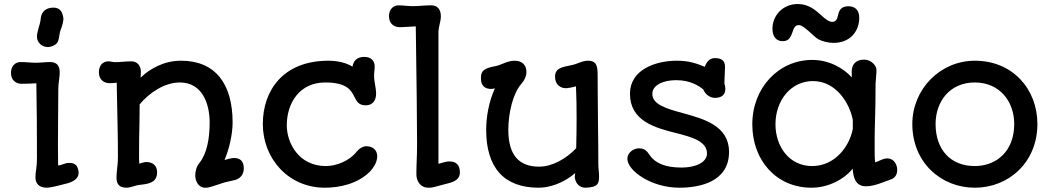

<svg xmlns="http://www.w3.org/2000/svg" viewBox="-20 -896 5103 931"><path d="M235.4 -672.9C260.3 -683.6 262.7 -695.8 266.6 -716.8C268.6 -727.1 269.5 -740.7 274.4 -752C281.2 -768.1 289.1 -796.4 287.1 -809.6C286.1 -816.4 283.2 -827.6 280.3 -834.5C270.5 -856.4 248.5 -861.8 225.6 -857.9C194.8 -853.5 179.2 -832 177.2 -803.2C175.3 -776.9 155.8 -736.8 159.7 -711.4C165.5 -675.3 203.6 -658.7 235.4 -672.9ZM151.9 -36.6C151.9 -4.9 169.9 14.2 208 14.2C225.1 14.2 270 2.9 309.6 -7.8C343.3 -18.1 365.2 -35.2 360.8 -65.9C356 -89.8 349.1 -106 315.4 -106C293 -106 282.7 -95.2 261.7 -93.8C259.8 -229.5 262.7 -347.2 262.7 -464.8C262.7 -493.7 269.5 -519 269.5 -545.4C269.5 -576.2 256.3 -595.2 223.1 -595.2C201.7 -595.2 176.8 -591.8 152.8 -591.8C129.4 -591.8 105 -595.2 80.1 -595.2C54.7 -595.2 33.2 -576.7 33.2 -542.5C33.2 -503.4 61.5 -489.7 84.5 -489.7C104 -489.7 136.7 -490.7 156.2 -492.2C158.7 -363.8 159.2 -252.9 159.2 -136.2C159.2 -74.2 151.9 -69.3 151.9 -36.6Z M544.9 -36.1C544.9 -4.4 556.2 14.2 594.7 14.2C606 14.2 620.1 9.3 641.1 3.4C647 1.5 655.8 0.5 665 -0.5C698.7 -4.4 741.7 -10.3 741.7 -59.6C741.7 -92.3 723.1 -110.4 688 -110.4C682.6 -110.4 675.3 -108.4 668.5 -106.4L655.3 -102.5C653.8 -119.6 654.3 -134.8 654.3 -149.4C654.3 -200.7 654.8 -251 656.2 -301.3C656.2 -331.1 656.7 -360.8 657.2 -390.1C702.1 -443.8 775.4 -496.1 852.1 -496.1C962.4 -496.1 996.6 -390.6 996.6 -302.2C996.6 -225.1 983.9 -151.9 946.8 -105.5C932.1 -87.9 926.8 -64.9 926.8 -44.4C926.8 -18.6 942.4 14.2 973.6 14.2C995.6 15.1 1004.9 8.3 1069.8 -11.7L1122.6 -23.9C1155.3 -35.2 1162.1 -61 1162.1 -79.6C1162.1 -115.7 1143.1 -132.8 1107.4 -129.4C1098.1 -128.4 1083.5 -124.5 1068.8 -120.1C1091.8 -175.3 1107.9 -245.1 1107.9 -302.2C1107.9 -491.2 1022.9 -601.6 857.9 -601.6C773.4 -601.6 706.5 -562 661.6 -519.5C662.6 -529.3 663.1 -540.5 663.1 -548.3C663.1 -580.1 643.1 -598.6 616.7 -598.6C606 -598.6 590.8 -597.7 576.7 -596.7C563.5 -595.2 549.8 -594.7 536.6 -594.7C525.9 -594.7 516.1 -598.6 505.9 -598.6C480 -598.6 459.5 -580.6 459.5 -545.4C459.5 -506.8 487.3 -492.7 510.7 -492.7C526.4 -492.7 537.6 -493.7 545.9 -495.1C549.8 -287.6 550.3 -282.7 550.3 -278.3C551.3 -230.5 551.8 -187 551.8 -136.2C551.8 -110.4 549.3 -89.8 547.4 -72.3C545.9 -60.5 544.9 -47.9 544.9 -36.1Z M1254.4 -294.9C1254.4 -126.5 1378.9 14.2 1555.2 14.2C1628.4 14.2 1714.8 -4.9 1774.9 -64.9C1791 -83 1807.1 -106.4 1809.1 -134.3C1810.5 -156.7 1799.3 -184.6 1759.8 -187C1740.2 -188.5 1719.7 -173.8 1709 -160.2C1673.8 -114.7 1609.4 -90.8 1560.1 -90.8C1426.8 -90.8 1370.6 -205.1 1370.6 -288.1C1370.6 -396.5 1432.6 -496.1 1556.6 -496.1C1662.1 -496.1 1682.6 -458.5 1698.2 -426.8C1710 -403.8 1719.2 -385.3 1753.9 -385.3C1787.6 -385.3 1803.7 -410.2 1803.7 -441.4C1803.7 -470.7 1793.9 -499 1793.9 -528.8C1793.9 -545.9 1796.9 -560.1 1796.9 -574.2C1796.9 -601.6 1778.3 -620.1 1747.1 -620.1C1723.1 -620.1 1695.8 -612.3 1689 -572.8C1661.6 -590.3 1619.6 -601.6 1572.8 -601.6C1349.1 -601.6 1254.4 -453.1 1254.4 -294.9Z M1999 -50.3C1999 -21 2016.1 14.2 2057.6 14.2C2071.8 14.2 2081.5 12.7 2103.5 5.9L2152.3 -6.8C2189 -15.6 2210 -30.3 2210 -59.6C2210 -95.7 2192.4 -113.3 2158.7 -113.3C2147 -113.3 2132.3 -109.4 2106 -101.6V-741.7C2106.9 -768.1 2117.7 -792 2117.7 -817.4C2117.7 -853 2098.6 -870.1 2071.3 -870.1C2031.2 -870.1 2018.1 -866.2 1981.4 -866.2C1956.5 -866.2 1935.1 -870.1 1912.6 -870.1C1887.7 -870.1 1866.2 -851.6 1866.2 -817.4C1866.2 -778.3 1894.5 -764.2 1917.5 -764.2C1944.8 -764.2 1970.7 -767.6 1996.1 -768.1C2000 -536.1 2002.4 -257.8 2002.4 -198.2C2002.4 -169.4 2001.5 -137.7 2000.5 -114.3C1999.5 -91.8 1999 -71.3 1999 -50.3Z M2337.4 -266.6C2337.4 -84 2422.9 14.2 2591.8 14.2C2641.1 14.2 2710 -5.4 2769.5 -57.1C2768.6 -50.8 2767.1 -47.9 2767.1 -40.5C2767.1 -20 2780.3 14.2 2819.3 14.2C2880.4 12.2 2884.8 -6.8 2884.8 -41.5C2884.8 -62.5 2881.3 -79.6 2881.3 -97.2C2881.3 -223.1 2878.4 -330.1 2878.4 -437C2877.9 -474.1 2877.9 -504.9 2877.9 -523.4C2877.9 -566.9 2877.9 -601.6 2831.5 -601.6C2801.8 -601.6 2777.8 -584.5 2751 -580.1C2702.6 -570.3 2671.4 -564.9 2671.4 -523.9C2671.4 -486.3 2696.8 -468.3 2723.6 -468.3C2732.9 -468.3 2752.9 -471.7 2772.9 -477.5C2775.4 -416.5 2775.9 -378.4 2775.9 -323.2C2775.9 -278.8 2775.4 -231.9 2773.9 -177.2C2725.1 -126 2657.7 -87.9 2594.2 -87.9C2496.1 -87.9 2444.8 -144.5 2444.8 -266.6C2444.8 -346.2 2466.8 -443.4 2508.3 -489.7C2523.9 -507.3 2532.7 -527.8 2532.7 -546.4C2532.7 -576.7 2516.1 -601.6 2474.6 -601.6C2454.6 -601.6 2435.1 -594.2 2418.5 -587.4C2406.2 -582.5 2392.1 -576.7 2381.3 -575.2C2338.4 -566.4 2312 -559.1 2312 -519.5C2312 -504.9 2312 -464.8 2361.8 -464.8C2367.7 -464.8 2373.5 -465.8 2379.9 -467.8C2350.1 -403.3 2337.4 -327.1 2337.4 -266.6Z M3022 -126.5C3022 -68.4 3137.7 14.2 3273.9 14.2C3371.1 14.2 3515.1 -13.2 3515.1 -159.2C3515.1 -285.6 3394.5 -319.3 3289.1 -348.1C3211.9 -369.1 3143.1 -389.2 3143.1 -440.9C3143.1 -481.4 3192.4 -507.3 3258.8 -507.3C3327.1 -507.3 3369.6 -479.5 3390.6 -461.9C3398.4 -440.9 3420.4 -421.4 3446.8 -421.4C3475.1 -421.4 3497.1 -433.6 3497.1 -464.4C3497.1 -471.7 3496.1 -481.9 3492.7 -489.7C3492.7 -521.5 3495.6 -547.4 3495.6 -572.3C3495.6 -603.5 3477.1 -614.3 3445.3 -614.3C3419.4 -614.3 3403.3 -591.8 3397.9 -571.8C3358.4 -587.9 3322.3 -601.6 3262.2 -601.6C3157.7 -601.6 3034.7 -558.1 3034.7 -441.4C3034.7 -310.1 3155.3 -276.4 3257.8 -251C3333 -231.9 3408.2 -211.4 3408.2 -151.9C3408.2 -107.9 3351.6 -83.5 3285.2 -83.5C3204.6 -83.5 3155.8 -105.5 3129.9 -144.5C3117.2 -162.6 3107.4 -176.8 3077.6 -176.8C3053.2 -176.8 3022 -156.2 3022 -126.5Z M3627.9 -293C3627.9 -117.2 3745.6 14.2 3914.6 14.2C3998.5 14.2 4074.2 -27.8 4114.7 -78.1C4116.7 -39.6 4127 7.3 4178.2 7.3C4220.7 7.3 4261.2 -12.7 4300.8 -26.4C4323.7 -34.2 4330.6 -54.7 4330.6 -72.3C4330.6 -97.7 4314.5 -127.9 4283.2 -127.9C4269.5 -127.9 4261.2 -124 4252.4 -120.6C4242.7 -115.7 4229.5 -110.4 4223.6 -108.9C4220.7 -125.5 4221.2 -161.6 4221.2 -224.6C4221.2 -252.4 4222.2 -288.1 4223.1 -319.3C4224.6 -365.2 4225.6 -418.9 4225.6 -490.2C4226.6 -513.2 4230 -535.6 4230 -557.6C4230 -576.2 4206.1 -606.9 4169.9 -606.9C4127.4 -606.9 4109.9 -581.1 4109.9 -548.8C4109.9 -541 4109.9 -529.3 4110.4 -520.5C4072.8 -563 4002.9 -605.5 3918.9 -605.5C3755.4 -605.5 3627.9 -470.2 3627.9 -293ZM3740.2 -293C3740.2 -409.7 3815.4 -502.9 3921.9 -502.9C4035.6 -502.9 4100.6 -393.6 4115.2 -314V-271C4099.1 -185.5 4028.3 -90.8 3918 -90.8C3805.7 -90.8 3740.2 -187 3740.2 -293ZM3774.9 -696.3C3807.6 -696.3 3815.4 -719.7 3822.8 -740.7C3828.6 -757.3 3834 -774.4 3853.5 -774.4C3877.9 -774.4 3922.4 -721.2 3947.3 -706.1C3964.4 -696.3 3996.1 -688 4020.5 -688C4110.4 -688 4146.5 -752.9 4146.5 -809.1C4146.5 -852.1 4121.1 -865.7 4093.8 -865.7C4054.7 -865.7 4047.9 -841.3 4043 -819.8C4039.6 -805.7 4034.7 -790 4016.1 -790C3998.5 -790 3981.4 -804.2 3961.9 -822.3C3934.1 -847.2 3900.4 -876.5 3848.6 -876.5C3775.4 -876.5 3725.6 -820.3 3725.6 -757.3C3725.6 -718.8 3744.1 -696.3 3774.9 -696.3Z M4403.8 -294.4C4403.8 -108.9 4542.5 14.2 4707 14.2C4871.1 14.2 5010.3 -108.9 5010.3 -294.4C5010.3 -463.9 4890.6 -601.6 4707 -601.6C4539.1 -601.6 4403.8 -463.9 4403.8 -294.4ZM4516.6 -294.4C4516.6 -404.3 4585.9 -496.1 4706.5 -496.1C4827.6 -496.1 4897.9 -404.3 4897.9 -294.4C4897.9 -161.6 4810.5 -90.8 4706.5 -90.8C4589.4 -90.8 4516.6 -170.4 4516.6 -294.4Z"/></svg>

Font: Autour One
Style: Regular
Weight: 400
Designer: Eben Sorkin
Foundry: Eben Sorkin
Version: Version 1.002